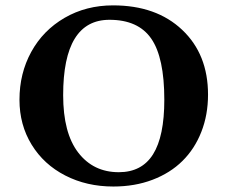

<svg xmlns="http://www.w3.org/2000/svg" viewBox="-20 -678 839 708"><path d="M383.8 -605C454.4 -605 505.8 -581.8 537.8 -535.4C569.9 -489 585.9 -413.9 585.9 -310.1C585.9 -220.2 572.1 -153.2 544.4 -109.1C516.8 -65 474.6 -43 418 -43C355.5 -43 305.7 -67.1 268.6 -115.2C231.4 -163.4 212.9 -234 212.9 -327.1C212.9 -512.4 269.9 -605 383.8 -605ZM747.1 -329.1C747.1 -428.4 715.3 -508.1 651.6 -568.1C588 -628.2 503.1 -658.2 397 -658.2C330.6 -658.2 270.9 -642.8 218 -612.1C165.1 -581.3 124.2 -539.5 95.2 -486.6C66.2 -433.7 51.8 -374.8 51.8 -310.1C51.8 -248.5 66.7 -193.4 96.7 -144.5C126.6 -95.7 168 -57.8 220.7 -30.8C273.4 -3.7 332.5 9.8 397.9 9.8C450.7 9.8 498.9 1.5 542.5 -15.1C586.1 -31.7 622.9 -54.9 652.8 -84.5C682.8 -114.1 706 -149.8 722.4 -191.7C738.9 -233.5 747.1 -279.3 747.1 -329.1Z"/></svg>

Font: Linux Biolinum G
Style: Bold
Weight: 700
Designer: Philipp H. Poll
Foundry: Philipp H. Poll
Version: Version 1.1.0